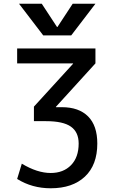

<svg xmlns="http://www.w3.org/2000/svg" viewBox="-20 -780 614 1030"><path d="M372 -438V-440H72V-520H492V-440L280 -207V-205H312Q403 -205 452.5 -155.5Q502 -106 502 -10Q502 105 435.5 167.5Q369 230 252 230Q152 230 72 180L97 98Q180 148 252 148Q320 148 361 106Q402 64 402 -10Q402 -71 360.5 -100.5Q319 -130 227 -130H162V-208ZM288 -635 370 -760H492L362 -590H212L82 -760H204L286 -635Z"/></svg>

Font: Mplus 1p Medium
Style: Regular
Weight: 500
Version: Version 1.061